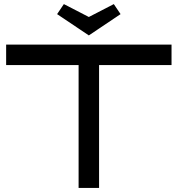

<svg xmlns="http://www.w3.org/2000/svg" viewBox="-20 -918 868 938"><path d="M464 0H364V-600H10V-700H818V-600H464ZM292 -898 414 -835 536 -898 569 -849 414 -745 259 -849Z"/></svg>

Font: Bruno Ace SC
Style: Regular
Weight: 400
Version: Version 1.100; ttfautohint (v1.8.4.7-5d5b);gftools[0.9.27]